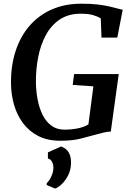

<svg xmlns="http://www.w3.org/2000/svg" viewBox="-20 -772 726 1064"><path d="M314.5 8Q243.5 8 192.2 -18.2Q141 -44.5 107.8 -89.2Q74.5 -134 58.2 -190Q42 -246 41 -306Q39.5 -406.5 66.2 -488.5Q93 -570.5 144.2 -629.5Q195.5 -688.5 267.8 -720Q340 -751.5 430 -751.5Q486 -751.5 524.2 -746.8Q562.5 -742 588.8 -735.5Q615 -729 634.5 -724Q641 -722.5 647.2 -721Q653.5 -719.5 660 -718L630 -563.5H542.5L538.5 -670Q520 -681.5 494.2 -688.8Q468.5 -696 427 -696Q359 -696 311.2 -664Q263.5 -632 234.2 -577.8Q205 -523.5 191.8 -456.2Q178.5 -389 179 -318Q179.5 -266.5 188.8 -218.8Q198 -171 217 -133.8Q236 -96.5 265.8 -75Q295.5 -53.5 337 -53.5Q374.5 -53.5 410.2 -60.5Q446 -67.5 470 -82.5L497.5 -293.5L383 -301.5L390.5 -361.5H638L594 -43Q579 -43 557.2 -38Q535.5 -33 514 -27Q474.5 -16 427.8 -4Q381 8 314.5 8ZM238.5 253 239 242.5Q247.5 236 256.2 221.5Q265 207 270.8 189.2Q276.5 171.5 276 156Q275.5 139 268 124.2Q260.5 109.5 245.5 106.5V72.5L319 39.5Q350 52 362.2 75.2Q374.5 98.5 373.5 132Q373.5 166.5 358.8 196.8Q344 227 323.5 247.2Q303 267.5 285 273Z"/></svg>

Font: Merriweather 20pt SemiBold
Style: Italic
Weight: 600
Italic angle: -7.8°
Version: Version 2.101